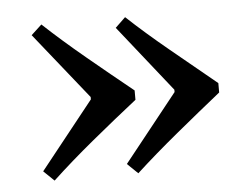

<svg xmlns="http://www.w3.org/2000/svg" viewBox="-38 -486 625 489"><g transform="rotate(-5 274.5 -241.5)"><path d="M83 -42 56 -68 193 -240V-246L57 -416L84 -441Q131 -397 190 -348Q249 -299 306 -253V-229Q250 -185 190.5 -136Q131 -87 83 -42ZM297 -42 270 -68 407 -240V-246L272 -416L298 -441Q345 -397 404.5 -348Q464 -299 520 -253V-229Q465 -185 405.5 -136Q346 -87 297 -42Z"/></g></svg>

Font: STIX Two Text SemiBold
Style: Regular
Weight: 600
Designer: Ross Mills, John Hudson & Paul Hanslow, Tiro Typeworks Ltd; with prior portions MicroPress Inc., and Coen Hoffman.
Foundry: Tiro Typeworks Ltd
Version: Version 2.13 b171